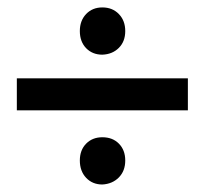

<svg xmlns="http://www.w3.org/2000/svg" viewBox="-20 -512 546 512"><path d="M252.9 -366.2Q226.6 -366.2 209.7 -383.5Q192.9 -400.9 192.9 -429.2Q192.9 -457 209.7 -474.6Q226.6 -492.2 252.9 -492.2Q279.8 -492.2 296.9 -474.6Q314 -457 314 -429.2Q314 -401.4 296.9 -384.3Q279.8 -367.2 252.9 -366.2ZM24.9 -217.8V-303.2H481V-217.8ZM252.9 -20Q226.6 -20 209.7 -37.8Q192.9 -55.7 192.9 -84Q192.9 -111.8 209.7 -128.9Q226.6 -146 252.9 -146Q280.3 -146 297.1 -128.9Q314 -111.8 314 -84Q314 -56.2 296.9 -38.8Q279.8 -21.5 252.9 -20Z"/></svg>

Font: Neutral Grotesk
Style: Regular
Weight: 400
Designer: Nawras Khrais
Foundry: Nawras Khrais
Version: Version 1.000;PS 001.000;hotconv 1.0.88;makeotf.lib2.5.64775